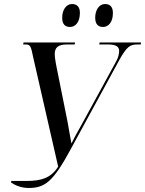

<svg xmlns="http://www.w3.org/2000/svg" viewBox="-20 -925 721 954"><path d="M492 -791C518 -791 541 -814 541 -860C541 -892 526 -905 502 -905C471 -905 453 -873 453 -837C453 -804 469 -791 492 -791ZM328 -791C354 -791 377 -814 377 -861C377 -892 361 -905 338 -905C307 -905 289 -873 289 -837C289 -804 304 -791 328 -791ZM35 -18C54 -5 85 9 122 9C202 9 243 -20 331 -183L574 -629C610 -693 626 -704 662 -704H679L681 -714H475L473 -704H520C555 -704 572 -693 572 -673C572 -658 568 -638 556 -618L379 -294C361 -263 349 -240 335 -212C328 -246 322 -286 316 -318L258 -607C255 -625 252 -643 252 -657C252 -689 270 -704 311 -704H351L353 -714H97L95 -704H108C132 -704 134 -693 145 -640L269 -97C233 -40 184 -26 114 -26H36Z"/></svg>

Font: Noto Serif Display Condensed Medium
Style: Italic
Weight: 500
Width: 3
Italic angle: -12°
Designer: Monotype Design Team
Foundry: Monotype Imaging Inc.
Version: Version 2.009